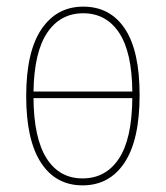

<svg xmlns="http://www.w3.org/2000/svg" viewBox="-20 -549 500 579"><path d="M401 -262Q401 -127 355.5 -58.5Q310 10 229 10Q148 10 103.5 -58.5Q59 -127 59 -259Q59 -393 105 -461Q151 -529 231 -529Q312 -529 356.5 -462.5Q401 -396 401 -262ZM81 -273H379Q378 -392 339 -450.5Q300 -509 231 -509Q162 -509 122.5 -450.5Q83 -392 81 -273ZM379 -253H81Q82 -132 120.5 -71.5Q159 -11 229 -11Q299 -11 338.5 -70.5Q378 -130 379 -253Z"/></svg>

Font: Fira Sans Extra Condensed Thin
Style: Regular
Weight: 250
Width: 1
Designer: Carrois Corporate & Edenspiekermann AG
Foundry: Carrois Corporate GbR & Edenspiekermann AG
Version: Version 4.203